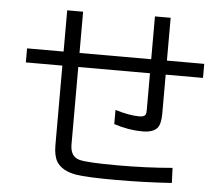

<svg xmlns="http://www.w3.org/2000/svg" viewBox="-56 -869 1110 951"><g transform="rotate(5 499.5 -393.0)"><path d="M676.3 -804.7H754.4V-591.8H939.9V-522H754.4V-328.1Q754.4 -277.3 737.8 -256.8Q717.3 -231.9 663.6 -231.9Q595.2 -231.9 522 -255.9V-326.2Q593.3 -304.7 642.1 -304.7Q667.5 -304.7 673.3 -316.9Q676.3 -324.2 676.3 -338.9V-522H319.8V-137.2Q319.8 -78.1 363.8 -64.9Q400.9 -53.7 559.1 -53.7Q699.7 -53.7 828.6 -64.9L831.5 9.8Q696.8 19 555.2 19Q408.7 19 356 10.3Q283.7 -2 257.3 -45.9Q240.7 -75.2 240.7 -126V-522H59.1V-591.8H240.7V-796.9H319.8V-591.8H676.3Z"/></g></svg>

Font: UDEV Gothic 35
Style: Regular
Weight: 400
Version: v2.1.0; ttfautohint (v1.8.4.7-5d5b-dirty) -l 6 -r 45 -G 200 